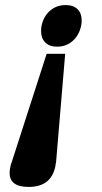

<svg xmlns="http://www.w3.org/2000/svg" viewBox="-20 -500 401 757"><path d="M142 -377Q142 -391 144 -399Q152 -436 177.5 -458Q203 -480 239 -480Q269 -480 285.5 -464Q302 -448 302 -420Q302 -407 300 -399Q292 -361 266.5 -338.5Q241 -316 205 -316Q175 -316 158.5 -332.5Q142 -349 142 -377ZM18 182Q18 169 21 157Q23 145 26 140L164 -288H237L201 140Q200 142 199.5 146.5Q199 151 198 157Q181 237 93 237Q18 237 18 182Z"/></svg>

Font: Taviraj
Style: Bold Italic
Weight: 700
Italic angle: -12°
Designer: Katatrad Team
Foundry: CadsonDemak
Version: Version 1.001